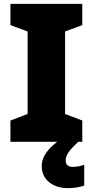

<svg xmlns="http://www.w3.org/2000/svg" viewBox="-20 -734 480 994"><path d="M320 97C320 67 340 43 385 0H406V-110L317 -144V-571L406 -604V-714H34V-604L123 -571V-144L34 -110V0H276C214 48 196 88 196 127C196 197 255 240 331 240C367 240 394 234 416 227V119C402 125 375 130 358 130C335 130 320 121 320 97Z"/></svg>

Font: Noto Sans Kannada Black
Style: Regular
Weight: 900
Designer: Jelle Bosma - Monotype Design Team
Foundry: Monotype Imaging Inc.
Version: Version 2.005